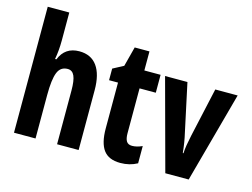

<svg xmlns="http://www.w3.org/2000/svg" viewBox="-103 -935 1467 1119"><g transform="rotate(15 631.0 -375.0)"><path d="M186 -591Q186 -562 183.5 -533Q181 -504 176 -477H184Q216 -557 302 -557Q373 -557 409.5 -506.5Q446 -456 446 -361V0H316V-324Q316 -384 303.5 -412Q291 -440 263 -440Q219 -440 202.5 -397.5Q186 -355 186 -263V0H56V-760H186Z M740 -104Q768 -104 801 -119V-15Q756 10 699 10Q629 10 597.5 -32.5Q566 -75 566 -163V-439H512V-509L576 -543L607 -662H696V-547H794V-439H696V-168Q696 -136 706 -120Q716 -104 740 -104Z M969 0 821 -547H956L1018 -258Q1031 -203 1037 -140H1041Q1042 -163 1046.5 -190.5Q1051 -218 1058 -250L1124 -547H1259L1110 0Z"/></g></svg>

Font: Noto Sans Myanmar ExtraCondensed
Style: Bold
Weight: 700
Width: 2
Designer: Monotype Design Team
Foundry: Monotype Imaging Inc.
Version: Version 2.107; ttfautohint (v1.8.4.7-5d5b)